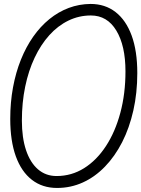

<svg xmlns="http://www.w3.org/2000/svg" viewBox="-20 -951 716 974"><path d="M269.5 2.5Q195 2.5 141.8 -38.8Q88.5 -80 60.2 -158.2Q32 -236.5 32 -348Q32 -432 46 -507.8Q60 -583.5 86 -648.2Q112 -713 148.5 -765Q185 -817 230.5 -854Q276 -891 328.8 -910.8Q381.5 -930.5 439.5 -931Q513 -931 566 -890Q619 -849 647.8 -770.8Q676.5 -692.5 676.5 -580.5Q676.5 -479.5 656.5 -390.8Q636.5 -302 599.8 -230Q563 -158 512.5 -105.8Q462 -53.5 400.5 -25.5Q339 2.5 269.5 2.5ZM91 -339Q91 -252.5 112 -189.5Q133 -126.5 172.5 -92.2Q212 -58 267 -58Q343 -58 406.8 -98Q470.5 -138 517.5 -210Q564.5 -282 590.5 -378.8Q616.5 -475.5 616.5 -589Q616.5 -719 570.2 -795.8Q524 -872.5 441 -872.5Q380.5 -872.5 327 -846.5Q273.5 -820.5 230.2 -772.5Q187 -724.5 155.8 -658.5Q124.5 -592.5 107.8 -511.5Q91 -430.5 91 -339Z"/></svg>

Font: Edu VIC WA NT Hand
Style: Regular
Weight: 400
Designer: Tina and Corey Anderson, Eben Sorkin, Mirko Velimirovic
Foundry: Google for Education
Version: Version 1.000